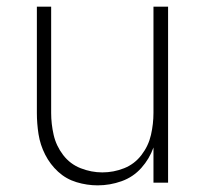

<svg xmlns="http://www.w3.org/2000/svg" viewBox="-20 -550 616 578"><path d="M274 8Q311 8 346 -4.5Q381 -17 405.5 -44.5Q430 -72 442 -106V0H486V-530H442V-210Q442 -177 434.5 -144Q427 -111 406 -83.5Q385 -56 353.5 -43.5Q322 -31 288 -31Q255 -31 223 -43.5Q191 -56 170 -83.5Q149 -111 141.5 -144Q134 -177 134 -210V-530H91V-210Q91 -178 96 -146Q101 -114 116 -84.5Q131 -55 155 -33Q179 -11 210.5 -1.5Q242 8 274 8Z"/></svg>

Font: Iosevka Sparkle Extralight
Style: Regular
Weight: 200
Designer: Belleve Invis
Foundry: Belleve Invis
Version: Version 4.5.0; ttfautohint (v1.8.3)